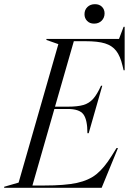

<svg xmlns="http://www.w3.org/2000/svg" viewBox="-73 -898 617 918"><path d="M484 -190H491L413 0H-53V-5L16 -25L206 -687L149 -707V-712H496L518 -770H523V-562H518L513 -583Q502 -630 482.5 -655Q463 -680 429 -690.5Q395 -701 335 -701H280L190 -388H251Q298 -388 325.5 -396Q353 -404 372 -425Q391 -446 410 -488H416L351 -261H345Q345 -325 326 -351Q307 -377 251 -377H187L82 -11H137Q238 -11 295 -23.5Q352 -36 388.5 -65.5Q425 -95 461 -153ZM331 -830Q331 -851 345 -864.5Q359 -878 381 -878Q402 -878 414.5 -865.5Q427 -853 427 -834Q427 -813 413 -799Q399 -785 377 -785Q356 -785 343.5 -798Q331 -811 331 -830Z"/></svg>

Font: Nyght Serif Light Italic
Style: Regular
Weight: 300
Italic angle: -16°
Designer: Maksym Kobuzan
Version: Version 0.410